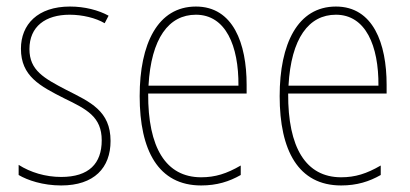

<svg xmlns="http://www.w3.org/2000/svg" viewBox="-20 -557 1252 587"><path d="M318 -126C318 -218 256 -245 183 -282C114 -318 70 -342 70 -407C70 -476 119 -512 193 -512C232 -512 273 -502 300 -486L312 -509C281 -526 239 -537 194 -537C95 -537 44 -482 44 -408C44 -324 102 -294 177 -256C245 -223 291 -200 291 -128C291 -57 252 -16 167 -16C119 -16 73 -30 37 -53V-22C64 -6 111 10 167 10C268 10 318 -44 318 -126Z M579 -537C462 -537 407 -423 407 -263C407 -97 464 10 595 10C643 10 681 -2 716 -22V-51C673 -26 638 -15 595 -15C487 -15 432 -106 433 -271H734V-298C734 -424 693 -537 579 -537ZM579 -512C670 -512 710 -417 709 -295H434C442 -440 496 -512 579 -512Z M1007 -537C890 -537 835 -423 835 -263C835 -97 892 10 1023 10C1071 10 1109 -2 1144 -22V-51C1101 -26 1066 -15 1023 -15C915 -15 860 -106 861 -271H1162V-298C1162 -424 1121 -537 1007 -537ZM1007 -512C1098 -512 1138 -417 1137 -295H862C870 -440 924 -512 1007 -512Z"/></svg>

Font: Noto Sans Thai Cond Thin
Style: Regular
Weight: 100
Width: 3
Designer: Monotype Design Team
Foundry: Monotype Imaging Inc.
Version: Version 2.002